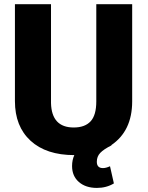

<svg xmlns="http://www.w3.org/2000/svg" viewBox="-20 -731 705 917"><path d="M611.3 -710.9V-245.6Q610.8 -105 511.2 -37.6L513.2 -37.1Q475.1 -18.1 458.7 -0.7Q442.4 16.6 442.4 41.5Q442.4 71.8 471.7 71.8Q486.3 71.8 505.4 63L523.9 145Q488.3 166.5 442.9 166.5Q389.2 166.5 356.7 138.2Q324.2 109.9 324.2 62Q324.2 33.2 335 9.8Q200.7 9.8 126 -58.8Q51.3 -127.4 51.3 -248V-710.9H223.6V-238.8Q226.6 -122.1 332 -122.1Q385.3 -122.1 412.6 -151.4Q439.9 -180.7 439.9 -246.6V-710.9Z"/></svg>

Font: Sadagaat-English
Style: Regular
Weight: 900
Designer: Ahmed alsheikh
Foundry: Ahmed alsheikh Design
Version: Version 2.137;January 17, 2018;FontCreator 11.0.0.2408 64-bi